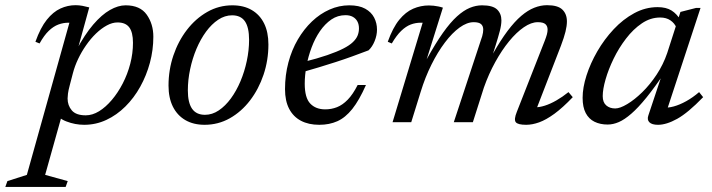

<svg xmlns="http://www.w3.org/2000/svg" viewBox="-108 -471 2746 740"><path d="M161 -143Q155.5 -122.5 154 -110.5Q152.5 -98.5 152.5 -91.5Q152.5 -64.5 168.8 -45.5Q185 -26.5 222.5 -26.5Q248 -26.5 273.8 -42.2Q299.5 -58 323 -85.8Q346.5 -113.5 365 -149.2Q383.5 -185 394 -225.2Q404.5 -265.5 404.5 -306Q404.5 -346.5 390.2 -365.5Q376 -384.5 345 -384.5Q325 -384.5 303.8 -373Q282.5 -361.5 262 -341.8Q241.5 -322 223.8 -296.5Q206 -271 193 -243.5Q180 -216 173 -189ZM99.5 -43H135L66 203L153 227L145 249.5H-87.5L-79.5 227L-4.5 203L159.5 -383.5Q159 -383.5 158 -383.5Q157 -383.5 156 -383.5Q136 -383.5 117 -376.5Q98 -369.5 80 -352.2Q62 -335 44.5 -303.5L28.5 -310Q48 -364.5 72.5 -395Q97 -425.5 125 -438.2Q153 -451 183 -451Q196.5 -451 209.8 -448.5Q223 -446 236 -442.5L187 -264.5L186 -277Q218.5 -338 251.2 -376.2Q284 -414.5 315.8 -432.5Q347.5 -450.5 376 -450.5Q432 -450.5 457.5 -414.5Q483 -378.5 483 -329.5Q483 -278.5 469.8 -229.2Q456.5 -180 432.5 -136.8Q408.5 -93.5 375.2 -60.5Q342 -27.5 301.8 -8.8Q261.5 10 216.5 10Q181.5 10 147.8 -3Q114 -16 99.5 -43Z M787.5 -450.5Q831.5 -450.5 862.5 -432.2Q893.5 -414 910 -380.5Q926.5 -347 926.5 -299.5Q926.5 -239 907.8 -183.2Q889 -127.5 855.8 -84Q822.5 -40.5 777.8 -15.2Q733 10 680.5 10Q637.5 10 606.2 -8.2Q575 -26.5 558.2 -60.2Q541.5 -94 541.5 -141Q541.5 -201.5 560.2 -257Q579 -312.5 612.5 -356Q646 -399.5 690.8 -425Q735.5 -450.5 787.5 -450.5ZM682 -28.5Q710 -28.5 735.2 -45.5Q760.5 -62.5 781.8 -91.5Q803 -120.5 818.8 -157.8Q834.5 -195 843.2 -236.2Q852 -277.5 852 -317.5Q852 -365.5 836 -388.8Q820 -412 786.5 -412Q758.5 -412 733 -395Q707.5 -378 686.2 -349Q665 -320 649.2 -282.8Q633.5 -245.5 624.8 -204.2Q616 -163 616 -122.5Q616 -75.5 632.2 -52Q648.5 -28.5 682 -28.5Z M1223.5 -412.5Q1193.5 -412.5 1169 -395.8Q1144.5 -379 1125.2 -351Q1106 -323 1093 -288.2Q1080 -253.5 1073.2 -217.2Q1066.5 -181 1066.5 -148.5Q1066.5 -94 1087.8 -71.8Q1109 -49.5 1145.5 -49.5Q1169.5 -49.5 1191 -58Q1212.5 -66.5 1232.2 -86.8Q1252 -107 1270.5 -143.5H1302.5Q1276.5 -84.5 1249.8 -51Q1223 -17.5 1192.2 -3.8Q1161.5 10 1122.5 10Q1081.5 10 1052 -5.5Q1022.5 -21 1006.5 -51.5Q990.5 -82 990.5 -127.5Q990.5 -181.5 1003.5 -230.2Q1016.5 -279 1040 -319Q1063.5 -359 1094.5 -388.5Q1125.5 -418 1162.2 -434.2Q1199 -450.5 1238 -450.5Q1276 -450.5 1299.5 -437.5Q1323 -424.5 1334 -403.2Q1345 -382 1345 -357Q1345 -335 1336 -312.8Q1327 -290.5 1312.5 -277Q1281 -265 1249.2 -253.5Q1217.5 -242 1185.8 -231.8Q1154 -221.5 1122.5 -212Q1091 -202.5 1059.5 -193.5L1061.5 -232Q1115.5 -245.5 1153.2 -258.5Q1191 -271.5 1215 -283.8Q1239 -296 1252.2 -308.8Q1265.5 -321.5 1270.5 -334.5Q1275.5 -347.5 1275.5 -361.5Q1275.5 -377 1269.5 -388.2Q1263.5 -399.5 1252 -406Q1240.5 -412.5 1223.5 -412.5Z M1954 -36.5 1953 -57.5Q1970.5 -57 1991.8 -63.8Q2013 -70.5 2036.5 -84Q2060 -97.5 2083 -116L2099.5 -96.5Q2061 -56 2028.8 -32.5Q1996.5 -9 1970 0.5Q1943.5 10 1920 10Q1887.5 10 1879.8 -0.2Q1872 -10.5 1884 -40L1992 -315Q1997 -328 1999.8 -338.2Q2002.5 -348.5 2002.5 -357Q2002.5 -370.5 1994 -378Q1985.5 -385.5 1964.5 -385.5Q1939.5 -385.5 1911 -366Q1882.5 -346.5 1854.2 -312Q1826 -277.5 1800.8 -231.8Q1775.5 -186 1757 -133.5L1714.5 0H1641L1745 -315Q1748.5 -324 1750.5 -331.5Q1752.5 -339 1753.5 -345.2Q1754.5 -351.5 1754.5 -357Q1754.5 -370.5 1746.2 -378Q1738 -385.5 1717.5 -385.5Q1692 -385.5 1663.2 -364.8Q1634.5 -344 1606.8 -307.2Q1579 -270.5 1554.8 -221.8Q1530.5 -173 1513.5 -117.5L1477 0H1405L1521 -383.5Q1519 -383.5 1517.5 -383.5Q1516 -383.5 1514 -383.5Q1493.5 -383.5 1475 -376.5Q1456.5 -369.5 1438.5 -352.2Q1420.5 -335 1402 -303.5L1386.5 -310Q1406 -364.5 1430.8 -394.8Q1455.5 -425 1484.5 -437.5Q1513.5 -450 1544.5 -450Q1554 -450 1563 -449Q1572 -448 1581 -446.2Q1590 -444.5 1599 -441.5L1536.5 -242.5Q1570.5 -304 1599.2 -344.5Q1628 -385 1653.5 -408Q1679 -431 1702.8 -440.8Q1726.5 -450.5 1750 -450.5Q1791 -450.5 1807.8 -434.5Q1824.5 -418.5 1824.5 -392.5Q1824.5 -375 1818.5 -352Q1812.5 -329 1802.5 -297L1791.5 -262.5H1791Q1821 -315.5 1848.2 -351.8Q1875.5 -388 1901 -409.8Q1926.5 -431.5 1951.2 -441.2Q1976 -451 2000.5 -451Q2042 -451 2059.5 -434Q2077 -417 2077 -388.5Q2077 -371.5 2071.5 -349Q2066 -326.5 2054 -295Z M2391 -26.5 2447 -194.5H2456Q2415.5 -134.5 2383.5 -95Q2351.5 -55.5 2325.2 -32.8Q2299 -10 2277 -0.5Q2255 9 2234 9Q2205 9 2183.2 -1.8Q2161.5 -12.5 2149.5 -35.2Q2137.5 -58 2137.5 -94Q2137.5 -133.5 2152.5 -180.2Q2167.5 -227 2194.2 -273.2Q2221 -319.5 2257.2 -358.2Q2293.5 -397 2336.5 -420.2Q2379.5 -443.5 2426.5 -443.5Q2459.5 -443.5 2480.2 -430.5Q2501 -417.5 2516 -392L2499 -364.5Q2492 -381.5 2476 -392.5Q2460 -403.5 2436.5 -403.5Q2399 -403.5 2365.8 -381Q2332.5 -358.5 2304.8 -322.2Q2277 -286 2257 -244.8Q2237 -203.5 2226 -165.2Q2215 -127 2215 -100.5Q2215 -76.5 2228.5 -64.8Q2242 -53 2263 -53Q2281.5 -53 2309.5 -69.8Q2337.5 -86.5 2367.2 -115.5Q2397 -144.5 2422.8 -183.5Q2448.5 -222.5 2463.5 -266.5L2514.5 -425L2575 -440.5H2592L2459 -36L2448.5 -57Q2466 -54.5 2488.8 -60.8Q2511.5 -67 2536.8 -81Q2562 -95 2586.5 -116L2602 -96.5Q2543.5 -36 2502 -13Q2460.5 10 2428 10Q2404.5 10 2394.8 0.2Q2385 -9.5 2391 -26.5Z"/></svg>

Font: Newsreader 16pt 16pt
Style: Italic
Weight: 400
Italic angle: -17°
Version: Version 1.003